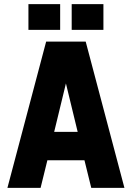

<svg xmlns="http://www.w3.org/2000/svg" viewBox="-20 -912 640 932"><path d="M16 0 204 -710H396L584 0H423L390 -134H210L177 0ZM300 -507 243 -272H357ZM118 -767V-892H272V-767ZM328 -767V-892H482V-767Z"/></svg>

Font: Geist Mono ExtraBold
Style: Regular
Weight: 800
Monospace: yes
Designer: Basement.studio, Andrés Briganti, Mateo Zaragoza
Foundry: Basement.studio, Vercel, Andrés Briganti, Guido Ferreyra, Mateo Zaragoza
Version: Version 1.500; ttfautohint (v1.8.4.7-5d5b)